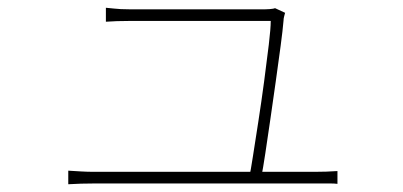

<svg xmlns="http://www.w3.org/2000/svg" viewBox="-20 -508 1040 495"><path d="M715 -475Q714 -471 712.5 -465.5Q711 -460 711 -455Q709 -431 703.5 -389.5Q698 -348 691 -298.5Q684 -249 677 -200.5Q670 -152 664 -112.5Q658 -73 654 -53H623Q626 -66 632 -104.5Q638 -143 646 -194.5Q654 -246 661 -298.5Q668 -351 673 -393Q678 -435 678 -454Q655 -454 614 -454Q573 -454 525 -454Q477 -454 431.5 -454Q386 -454 354 -454Q322 -454 314 -454Q294 -454 281.5 -453.5Q269 -453 253 -452V-488Q264 -487 273 -486Q282 -485 291.5 -484.5Q301 -484 313 -484Q321 -484 353 -484Q385 -484 429.5 -484Q474 -484 521 -484Q568 -484 606.5 -484Q645 -484 664 -484Q670 -484 675 -484.5Q680 -485 683.5 -485.5Q687 -486 689 -487ZM156 -68Q173 -67 189 -66Q205 -65 224 -65Q236 -65 277.5 -65Q319 -65 378.5 -65Q438 -65 503.5 -65Q569 -65 629 -65Q689 -65 732.5 -65Q776 -65 790 -65Q804 -65 821 -65.5Q838 -66 850 -67V-34Q842 -35 832 -35Q822 -35 812 -35Q802 -35 793 -35Q778 -35 734 -35Q690 -35 629.5 -35Q569 -35 503.5 -35Q438 -35 379 -35Q320 -35 278 -35Q236 -35 224 -35Q205 -35 189 -34.5Q173 -34 156 -33Z"/></svg>

Font: Shanggu Sans SC VF
Style: Regular
Weight: 250
Designer: GuiWonder
Version: Version 1.021